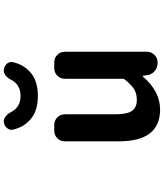

<svg xmlns="http://www.w3.org/2000/svg" viewBox="56 -930 887 1040"><g transform="rotate(-90 500.0 -409.5)"><path d="M426.8 13.7Q254.9 13.7 254.9 -210V-502Q254.9 -526.4 271.5 -543Q288.1 -559.6 312.5 -559.6H343.8Q368.2 -559.6 384.8 -543Q401.4 -526.4 401.4 -502V-228.5Q401.4 -165 419.9 -138.7Q438.5 -112.3 479.5 -112.3Q512.7 -112.3 537.1 -127Q561.5 -141.6 588.9 -176.8Q593.8 -181.6 593.8 -189.5V-502Q593.8 -526.4 610.4 -543Q627 -559.6 651.4 -559.6H682.6Q707 -559.6 723.6 -543Q740.2 -526.4 740.2 -502V-57.6Q740.2 -34.2 723.6 -17.1Q707 0 682.6 0H678.7Q653.3 0 634.8 -16.1Q616.2 -32.2 613.3 -56.6L610.4 -78.1Q609.4 -80.1 607.4 -80.1Q605.5 -80.1 604.5 -78.1Q525.4 13.7 426.8 13.7ZM501 -648.4Q423.8 -648.4 378.4 -684.6Q333 -720.7 318.4 -782.2Q317.4 -787.1 317.4 -791Q317.4 -803.7 326.2 -814.5Q336.9 -829.1 355.5 -832Q359.4 -833 363.3 -833Q376 -833 387.7 -824.2Q402.3 -814.5 411.1 -797.9Q437.5 -742.2 501 -742.2Q564.5 -742.2 590.8 -797.9Q599.6 -814.5 614.3 -825.2Q626 -833 639.6 -833Q642.6 -833 646.5 -832Q665 -829.1 676.8 -814.5Q684.6 -803.7 684.6 -791Q684.6 -787.1 683.6 -782.2Q668.9 -720.7 623.5 -684.6Q578.1 -648.4 501 -648.4Z"/></g></svg>

Font: Gen Jyuu Gothic Monospace Bold
Style: Bold
Weight: 700
Designer: [Source Han Sans]
Ryoko NISHIZUKA  (kana & ideographs); Paul D. Hunt (Latin, Greek & Cyrillic); Wenlong ZHANG  (bopomofo
Version: Version 1.002.20150607